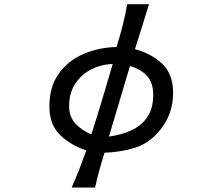

<svg xmlns="http://www.w3.org/2000/svg" viewBox="-20 -753 1040 894"><path d="M313.5 120.1Q333 77.1 349.6 34.2Q366.2 -8.8 381.8 -52.7Q307.6 -77.1 258.8 -125.5Q210 -173.8 210 -256.8Q210 -348.6 252.9 -409.2Q295.9 -469.7 367.2 -501Q438.5 -532.2 522.5 -534.2Q538.1 -583 550.8 -632.8Q563.5 -682.6 572.3 -733.4H673.8Q658.2 -681.6 641.6 -629.4Q625 -577.1 608.4 -524.4Q686.5 -502.9 736.3 -455.1Q786.1 -407.2 786.1 -320.3Q786.1 -210.9 710.9 -130.9Q664.1 -80.1 598.6 -62Q533.2 -43.9 466.8 -42Q454.1 -2 442.9 38.6Q431.6 79.1 422.9 120.1ZM405.3 -127Q431.6 -208 456.1 -290.5Q480.5 -373 504.9 -455.1Q449.2 -453.1 402.8 -428.7Q356.4 -404.3 329.1 -361.3Q301.8 -318.4 301.8 -259.8Q301.8 -209 331.5 -177.2Q361.3 -145.5 405.3 -127ZM487.3 -117.2Q545.9 -125 592.3 -146.5Q638.7 -168 666 -208Q693.4 -248 693.4 -312.5Q693.4 -367.2 664.6 -399.4Q635.7 -431.6 585 -445.3Z"/></svg>

Font: Kosugi
Style: Regular
Weight: 400
Version: Version 4.002